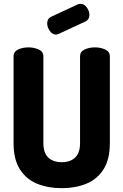

<svg xmlns="http://www.w3.org/2000/svg" viewBox="-20 -979 646 1005"><path d="M303 6Q232 6 175 -17Q118 -40 84.5 -92Q51 -144 51 -230V-684Q51 -709 75 -720Q99 -731 129 -731Q158 -731 182.5 -720Q207 -709 207 -684V-230Q207 -179 232.5 -154.5Q258 -130 303 -130Q348 -130 373.5 -154.5Q399 -179 399 -230V-684Q399 -709 423 -720Q447 -731 477 -731Q506 -731 530.5 -720Q555 -709 555 -684V-230Q555 -144 521.5 -92Q488 -40 431 -17Q374 6 303 6ZM273 -798Q254 -798 240.5 -817.5Q227 -837 227 -856Q227 -881 247 -891L387 -956Q395 -959 401 -959Q421 -959 434.5 -940Q448 -921 448 -901Q448 -877 428 -867L288 -802Q284 -801 280.5 -799.5Q277 -798 273 -798Z"/></svg>

Font: Dosis ExtraLight ExtraBold
Style: Regular
Weight: 800
Version: Version 3.001; ttfautohint (v1.8.2)